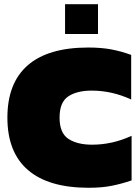

<svg xmlns="http://www.w3.org/2000/svg" viewBox="-20 -879 658 909"><path d="M288 -718V-859H444V-718ZM400 10Q210 10 112.5 -74Q15 -158 15 -322Q15 -486 111.5 -570Q208 -654 398 -654Q460 -654 507.5 -645Q555 -636 601 -619V-408Q510 -450 414 -450Q344 -450 303 -422.5Q262 -395 262 -322Q262 -249 304 -221.5Q346 -194 416 -194Q512 -194 603 -236V-25Q557 -9 509.5 0.5Q462 10 400 10Z"/></svg>

Font: Kanit Black
Style: Regular
Weight: 900
Designer: Katatrad Team
Foundry: CadsonDemak
Version: Version 2.000; ttfautohint (v1.8.3)